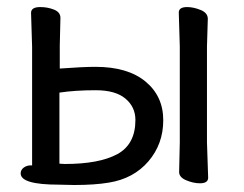

<svg xmlns="http://www.w3.org/2000/svg" viewBox="-20 -508 698 549"><path d="M165 -39.1Q263.2 -39.1 315.2 -67.1Q367.2 -95.2 367.2 -165Q367.2 -202.1 338.6 -226.1Q310.1 -250 253.9 -250Q194.8 -250 149.9 -243.2V-40ZM191.9 21 147.9 20Q39.1 20 39.1 -12.2Q39.1 -22 47.6 -28.6Q56.2 -35.2 68.8 -35.2L76.2 -34.2Q71.8 -34.2 71.8 -28.8V-374L68.8 -471.2Q68.8 -487.8 95.2 -487.8Q116.2 -487.8 134.5 -480.5Q152.8 -473.1 152.8 -457L150.9 -377.9V-312Q217.8 -316.9 252.9 -316.9Q345.2 -316.9 396 -274.9Q446.8 -232.9 446.8 -164.1Q446.8 -96.2 404.3 -46.6Q361.8 2.9 291 14.2Q251 21 191.9 21ZM551.8 16.1Q533.2 16.1 512.7 7.6Q492.2 -1 492.2 -16.1L494.1 -101.1V-375L491.2 -472.2Q491.2 -487.8 515.1 -487.8Q533.2 -487.8 553.7 -479.5Q574.2 -471.2 574.2 -454.1L571.8 -375V-101.1L575.2 0Q575.2 16.1 551.8 16.1Z"/></svg>

Font: LXGW WenKai Screen
Style: Regular
Weight: 400
Designer: LXGW / Fontworks Inc.
Foundry: LXGW / Fontworks Inc.
Version: Version 1.510;January 18,2025